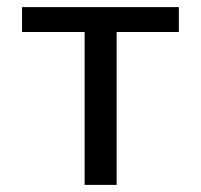

<svg xmlns="http://www.w3.org/2000/svg" viewBox="-20 -520 565 540"><path d="M218 -430H42V-500H483V-430H308V0H218Z"/></svg>

Font: Moderustic
Style: Regular
Weight: 400
Designer: Tural Alisoy
Foundry: TAFT Foundry
Version: Version 2.120